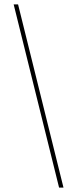

<svg xmlns="http://www.w3.org/2000/svg" viewBox="-20 -740 349 871"><path d="M42 -720H62L268 111H248Z"/></svg>

Font: Fixel Italic Variable Display Thin
Style: Italic
Weight: 100
Italic angle: -10°
Designer: AlfaBravo + MacPaw
Foundry: Kyrylo Tkachov, Marchela Mozhyna, Serhii Makarenko, Maria Weinstein, Zakhar Kryvoshyya
Version: Version 1.210;Glyphs 3.2 (3217)